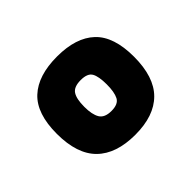

<svg xmlns="http://www.w3.org/2000/svg" viewBox="-89 -785 598 598"><g transform="rotate(-45 210.0 -486.5)"><path d="M211 -314Q127 -314 83.5 -357Q40 -400 40 -489Q40 -578 83.5 -618.5Q127 -659 211 -659Q294 -659 337 -618.5Q380 -578 380 -489Q380 -400 337 -357Q294 -314 211 -314ZM211 -419Q241 -419 250 -436.5Q259 -454 259 -488Q259 -523 250 -539Q241 -555 211 -555Q181 -555 170.5 -539Q160 -523 160 -488Q160 -454 170.5 -436.5Q181 -419 211 -419Z"/></g></svg>

Font: Titillium Web SemiBold
Style: Regular
Weight: 600
Designer: Mohamed Gaber, Accademia di Belle Arti di Urbino
Foundry: Kief Type Foundry, Accademia di Belle Arti di Urbino
Version: Version 3.000; ttfautohint (v1.8.4)